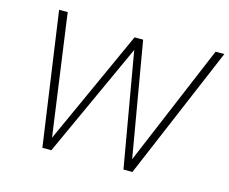

<svg xmlns="http://www.w3.org/2000/svg" viewBox="-98 -834 1161 972"><g transform="rotate(15 482.0 -348.5)"><path d="M197 0 98 -697H143L231 -62L503 -661H548L651 -62L918 -697H964L669 0H622L516 -610H523L244 0Z"/></g></svg>

Font: Hanken Grotesk ExtraLight
Style: Italic
Weight: 250
Italic angle: -8°
Designer: Alfredo Marco Pradil
Foundry: Hanken Design Co.
Version: Version 3.013